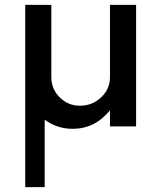

<svg xmlns="http://www.w3.org/2000/svg" viewBox="-20 -520 650 790"><path d="M432.5 -500H540V0H432.5V-66.2Q371.2 10 278.8 10Q215 10 163.8 -27.5V250H83.8V-500H191.2V-202.5Q191.2 -153.8 225.6 -119.4Q260 -85 308.8 -85Q360 -85 396.2 -119.4Q432.5 -153.8 432.5 -202.5Z"/></svg>

Font: Now Alt Medium
Style: Regular
Weight: 500
Designer: Alfredo Marco Pradil
Foundry: Alfredo Marco Pradil
Version: Version 1.002;PS 001.002;hotconv 1.0.88;makeotf.lib2.5.64775